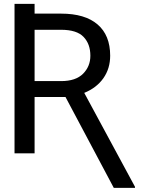

<svg xmlns="http://www.w3.org/2000/svg" viewBox="-20 -781 762 978"><path d="M559.7 176.1 313.6 -286.9H156.2V0H54V-761.4H156.2V-711.6H291.2Q412.6 -711.6 476.9 -656.6Q541.2 -601.6 541.2 -497.2Q541.2 -431.8 506.6 -382.6Q471.9 -333.5 409.1 -307.9L667.6 170.5V176.1ZM156.2 -367.9H291.2Q365.8 -367.9 403.1 -405.4Q440.3 -442.8 440.3 -497.2Q440.3 -556.8 405.7 -593Q371.1 -629.3 291.2 -629.3H156.2Z"/></svg>

Font: Inter UI
Style: Regular
Weight: 400
Designer: Rasmus Andersson
Foundry: rsms
Version: 3.2;8d6f07862